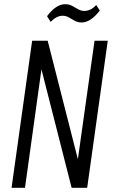

<svg xmlns="http://www.w3.org/2000/svg" viewBox="-20 -894 546 914"><path d="M493 -700 395 0H321L176 -569H178L99 0H35L133 -700H207L352 -131H350L430 -700ZM204 -817Q225 -845 246.5 -859.5Q268 -874 290 -874Q309 -874 323.5 -866Q338 -858 352 -850Q366 -842 381 -842Q396 -842 410 -848.5Q424 -855 438 -870L455 -844Q434 -816 412 -801.5Q390 -787 369 -787Q350 -787 335 -795.5Q320 -804 307 -811.5Q294 -819 278 -819Q264 -819 250 -812Q236 -805 221 -790Z"/></svg>

Font: Pathway Extreme Condensed ExtraLight
Style: Italic
Weight: 250
Width: 3
Italic angle: -8°
Version: Version 1.001;gftools[0.9.26]